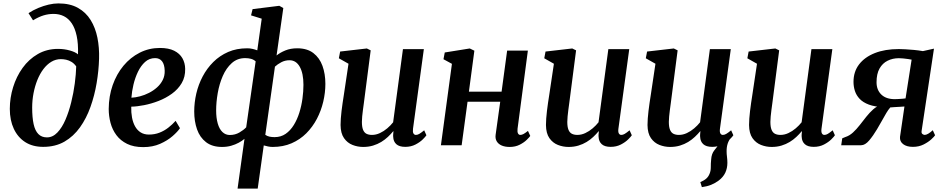

<svg xmlns="http://www.w3.org/2000/svg" viewBox="-20 -851 5541 1125"><path d="M233 9.5Q171.5 9.5 128 -18.2Q84.5 -46 61 -96.2Q37.5 -146.5 37.5 -213Q37.5 -277.5 56.8 -340Q76 -402.5 112.5 -453.2Q149 -504 201.5 -534.2Q254 -564.5 320 -564.5Q356.5 -564.5 389.2 -555.2Q422 -546 437 -532.5Q439 -596 429.2 -641Q419.5 -686 400.5 -714.2Q381.5 -742.5 354.5 -756Q327.5 -769.5 294 -769.5Q264 -769.5 235.8 -761Q207.5 -752.5 173.5 -732L147 -774Q174.5 -792 204.8 -804.5Q235 -817 265 -824Q295 -831 322.5 -831Q390 -831 436.5 -805Q483 -779 511 -733.8Q539 -688.5 550.8 -630Q562.5 -571.5 560.5 -507Q558.5 -437 546.2 -364.2Q534 -291.5 510.2 -224.8Q486.5 -158 448.8 -105Q411 -52 357.8 -21.2Q304.5 9.5 233 9.5ZM255 -46Q289 -46 316.2 -74.5Q343.5 -103 363.5 -149.5Q383.5 -196 397.2 -251.5Q411 -307 418.2 -362.2Q425.5 -417.5 426.5 -462Q414.5 -479 399.2 -488.2Q384 -497.5 368 -501Q352 -504.5 336.5 -504.5Q306.5 -504.5 280.8 -489Q255 -473.5 234.2 -446Q213.5 -418.5 199 -382.5Q184.5 -346.5 176.5 -305Q168.5 -263.5 168.5 -220.5Q168.5 -162.5 177 -123.8Q185.5 -85 204.8 -65.5Q224 -46 255 -46Z M1034.5 -100Q1021 -79.5 991.2 -53.5Q961.5 -27.5 918 -8.2Q874.5 11 819 11Q763.5 11 724.8 -8Q686 -27 662 -59.2Q638 -91.5 627.5 -131.5Q617 -171.5 617 -212.5Q617.5 -287.5 640.2 -352.2Q663 -417 703.5 -465.8Q744 -514.5 798.5 -542.2Q853 -570 917 -570Q968 -570 1000.5 -553.8Q1033 -537.5 1048.8 -509.8Q1064.5 -482 1065 -447.5Q1066 -400 1044.5 -363.8Q1023 -327.5 987.2 -301.8Q951.5 -276 909 -259.5Q866.5 -243 824.2 -234.8Q782 -226.5 749 -226Q748 -192 753.5 -162.5Q759 -133 771.5 -110.5Q784 -88 804.2 -75.2Q824.5 -62.5 852.5 -62.5Q886 -62.5 914.2 -73.5Q942.5 -84.5 966.2 -103Q990 -121.5 1009 -143ZM889 -510.5Q855 -510.5 830.2 -488.2Q805.5 -466 788.5 -430.8Q771.5 -395.5 762 -355.2Q752.5 -315 750 -278.5Q773 -279.5 800 -286.5Q827 -293.5 853 -306.8Q879 -320 900 -338.8Q921 -357.5 933.5 -382.2Q946 -407 945 -437Q944 -473.5 929.5 -492Q915 -510.5 889 -510.5Z M1372 254 1412.5 -37.5Q1398.5 -25.5 1378.8 -14.8Q1359 -4 1334.5 3Q1310 10 1281 10Q1223.5 10 1187.2 -18Q1151 -46 1134.5 -93Q1118 -140 1118 -198Q1118 -250 1130.2 -302.8Q1142.5 -355.5 1167.5 -403Q1192.5 -450.5 1230 -487.8Q1267.5 -525 1316.8 -546.5Q1366 -568 1428.5 -568Q1444.5 -568 1459.5 -564.5Q1474.5 -561 1487.5 -556L1513.5 -741.5L1451 -761L1460 -797.5L1616.5 -817L1640 -804L1600.5 -526Q1621.5 -543 1652 -555.5Q1682.5 -568 1721.5 -568Q1780 -568 1816.2 -540Q1852.5 -512 1869.5 -465Q1886.5 -418 1886.5 -359.5Q1886.5 -308 1874 -255Q1861.5 -202 1836.8 -154.8Q1812 -107.5 1775 -70.2Q1738 -33 1688.5 -11.5Q1639 10 1577.5 10Q1564 10 1550.5 7.2Q1537 4.5 1525.5 1L1490 254ZM1422.5 -105 1478 -491.5Q1465.5 -502.5 1450 -506.5Q1434.5 -510.5 1416.5 -510.5Q1370.5 -510.5 1338 -481.2Q1305.5 -452 1285.2 -405.5Q1265 -359 1255.8 -305.8Q1246.5 -252.5 1246.5 -204Q1246.5 -160 1255.8 -127.5Q1265 -95 1283.2 -77.5Q1301.5 -60 1326.5 -60Q1357.5 -60 1382.5 -74.5Q1407.5 -89 1422.5 -105ZM1591 -460.5 1534.5 -61Q1546 -53 1559.8 -50.2Q1573.5 -47.5 1589 -47.5Q1626 -47.5 1653.8 -66.8Q1681.5 -86 1701.5 -118.5Q1721.5 -151 1734 -191Q1746.5 -231 1752.2 -273.2Q1758 -315.5 1758 -354Q1758 -421 1736.5 -459.5Q1715 -498 1676.5 -498Q1650 -498 1628 -486.2Q1606 -474.5 1591 -460.5Z M2108 10Q2075.5 10 2045.5 -1.8Q2015.5 -13.5 1995.8 -41.5Q1976 -69.5 1975.5 -118.5Q1975.5 -136 1977 -156.8Q1978.5 -177.5 1981.2 -200.8Q1984 -224 1987.5 -247.8Q1991 -271.5 1994.5 -293.5L2022 -477.5L1965.5 -509.5L1973 -549L2129.5 -567L2152 -556L2117.5 -289.5Q2115 -268 2112 -247Q2109 -226 2106.5 -206.2Q2104 -186.5 2102.2 -169Q2100.5 -151.5 2100.5 -137Q2100.5 -107.5 2107.2 -90.8Q2114 -74 2127.2 -67.2Q2140.5 -60.5 2159.5 -60.5Q2183 -60.5 2206 -71.2Q2229 -82 2249 -99Q2269 -116 2283.5 -134.5L2341 -563H2463.5L2400 -97Q2397.5 -78 2402.5 -69.2Q2407.5 -60.5 2417 -60.5Q2426.5 -60.5 2436.8 -66.5Q2447 -72.5 2465.5 -87.5L2478.5 -58.5Q2474 -51 2457.5 -34.5Q2441 -18 2414.5 -4.2Q2388 9.5 2354.5 9.5Q2319.5 9.5 2302.2 -6.2Q2285 -22 2284 -48.5Q2283.5 -51 2283.5 -54.5Q2283.5 -58 2283.8 -62.5Q2284 -67 2284.5 -71.8Q2285 -76.5 2285.5 -81L2284 -82Q2270 -65 2252.8 -48.8Q2235.5 -32.5 2213.8 -19.2Q2192 -6 2165.8 2Q2139.5 10 2108 10Z M3012.5 -96.5Q3010.5 -78 3015.2 -69.2Q3020 -60.5 3028.5 -60.5Q3037 -60.5 3046.8 -65.5Q3056.5 -70.5 3073.5 -84L3087 -54.5Q3082.5 -47.5 3066.5 -31.8Q3050.5 -16 3025 -3Q2999.5 10 2966.5 10Q2939.5 10 2920 1.8Q2900.5 -6.5 2890.8 -22.5Q2881 -38.5 2884 -61L2911 -255H2719.5L2685 0H2563.5L2628 -477L2578.5 -504L2586 -543.5L2732.5 -567L2759.5 -554L2727.5 -314H2919L2951.5 -554.5H3073Z M3311.5 10Q3279 10 3249 -1.8Q3219 -13.5 3199.2 -41.5Q3179.5 -69.5 3179 -118.5Q3179 -136 3180.5 -156.8Q3182 -177.5 3184.8 -200.8Q3187.5 -224 3191 -247.8Q3194.5 -271.5 3198 -293.5L3225.5 -477.5L3169 -509.5L3176.5 -549L3333 -567L3355.5 -556L3321 -289.5Q3318.5 -268 3315.5 -247Q3312.5 -226 3310 -206.2Q3307.5 -186.5 3305.8 -169Q3304 -151.5 3304 -137Q3304 -107.5 3310.8 -90.8Q3317.5 -74 3330.8 -67.2Q3344 -60.5 3363 -60.5Q3386.5 -60.5 3409.5 -71.2Q3432.5 -82 3452.5 -99Q3472.5 -116 3487 -134.5L3544.5 -563H3667L3603.5 -97Q3601 -78 3606 -69.2Q3611 -60.5 3620.5 -60.5Q3630 -60.5 3640.2 -66.5Q3650.5 -72.5 3669 -87.5L3682 -58.5Q3677.5 -51 3661 -34.5Q3644.5 -18 3618 -4.2Q3591.5 9.5 3558 9.5Q3523 9.5 3505.8 -6.2Q3488.5 -22 3487.5 -48.5Q3487 -51 3487 -54.5Q3487 -58 3487.2 -62.5Q3487.5 -67 3488 -71.8Q3488.5 -76.5 3489 -81L3487.5 -82Q3473.5 -65 3456.2 -48.8Q3439 -32.5 3417.2 -19.2Q3395.5 -6 3369.2 2Q3343 10 3311.5 10Z M4092.5 245.5 4083.5 216Q4106 206.5 4118.5 195.2Q4131 184 4137.5 167.5Q4145 150.5 4144.8 128.5Q4144.5 106.5 4147 83Q4149 50 4166 29.2Q4183 8.5 4195.5 -8.5L4266.5 -49Q4250 -29.5 4243.5 -8.8Q4237 12 4237.5 37.5Q4237.5 51 4239.8 68.8Q4242 86.5 4242 103Q4242 134.5 4229.8 160.8Q4217.5 187 4191 207Q4171 222 4147 231.8Q4123 241.5 4092.5 245.5ZM3906.5 10Q3874 10 3844 -1.8Q3814 -13.5 3794.2 -41.5Q3774.5 -69.5 3774 -118.5Q3774 -136 3775.5 -156.8Q3777 -177.5 3779.8 -200.8Q3782.5 -224 3786 -247.8Q3789.5 -271.5 3793 -293.5L3820.5 -477.5L3764 -509.5L3771.5 -549L3928 -567L3950.5 -556L3916 -289.5Q3913.5 -268 3910.5 -247Q3907.5 -226 3905 -206.2Q3902.5 -186.5 3900.8 -169Q3899 -151.5 3899 -137Q3899 -107.5 3905.8 -90.8Q3912.5 -74 3925.8 -67.2Q3939 -60.5 3958 -60.5Q3981.5 -60.5 4004.5 -71.2Q4027.5 -82 4047.5 -99Q4067.5 -116 4082 -134.5L4139.5 -563H4262L4198.5 -97Q4196 -78 4201 -69.2Q4206 -60.5 4215.5 -60.5Q4225 -60.5 4235.2 -66.5Q4245.5 -72.5 4264 -87.5L4277 -58.5Q4272.5 -51 4256 -34.5Q4239.5 -18 4213 -4.2Q4186.5 9.5 4153 9.5Q4118 9.5 4100.8 -6.2Q4083.5 -22 4082.5 -48.5Q4082 -51 4082 -54.5Q4082 -58 4082.2 -62.5Q4082.5 -67 4083 -71.8Q4083.5 -76.5 4084 -81L4082.5 -82Q4068.5 -65 4051.2 -48.8Q4034 -32.5 4012.2 -19.2Q3990.5 -6 3964.2 2Q3938 10 3906.5 10Z M4501.5 10Q4469 10 4439 -1.8Q4409 -13.5 4389.2 -41.5Q4369.5 -69.5 4369 -118.5Q4369 -136 4370.5 -156.8Q4372 -177.5 4374.8 -200.8Q4377.5 -224 4381 -247.8Q4384.5 -271.5 4388 -293.5L4415.5 -477.5L4359 -509.5L4366.5 -549L4523 -567L4545.5 -556L4511 -289.5Q4508.5 -268 4505.5 -247Q4502.5 -226 4500 -206.2Q4497.5 -186.5 4495.8 -169Q4494 -151.5 4494 -137Q4494 -107.5 4500.8 -90.8Q4507.5 -74 4520.8 -67.2Q4534 -60.5 4553 -60.5Q4576.5 -60.5 4599.5 -71.2Q4622.5 -82 4642.5 -99Q4662.5 -116 4677 -134.5L4734.5 -563H4857L4793.5 -97Q4791 -78 4796 -69.2Q4801 -60.5 4810.5 -60.5Q4820 -60.5 4830.2 -66.5Q4840.5 -72.5 4859 -87.5L4872 -58.5Q4867.5 -51 4851 -34.5Q4834.5 -18 4808 -4.2Q4781.5 9.5 4748 9.5Q4713 9.5 4695.8 -6.2Q4678.5 -22 4677.5 -48.5Q4677 -51 4677 -54.5Q4677 -58 4677.2 -62.5Q4677.5 -67 4678 -71.8Q4678.5 -76.5 4679 -81L4677.5 -82Q4663.5 -65 4646.2 -48.8Q4629 -32.5 4607.2 -19.2Q4585.5 -6 4559.2 2Q4533 10 4501.5 10Z M5445.5 -88 5459 -58.5Q5455 -51.5 5437.2 -35Q5419.5 -18.5 5391.8 -4.5Q5364 9.5 5329 9.5Q5292.5 9.5 5271.8 -6.5Q5251 -22.5 5253.5 -49L5279.5 -227Q5268.5 -226 5253.2 -225.2Q5238 -224.5 5222.8 -223.5Q5207.5 -222.5 5196.5 -221.5Q5185 -208.5 5173.2 -188.8Q5161.5 -169 5148.2 -144.8Q5135 -120.5 5119 -94Q5096.5 -56 5072.8 -28Q5049 0 5025.5 0H4909L4915 -40.5L4933 -48Q4957 -55.5 4977.8 -74.5Q4998.5 -93.5 5017.5 -118Q5036.5 -142.5 5055.8 -166.8Q5075 -191 5096.2 -210Q5117.5 -229 5142.5 -236.5L5159.5 -223Q5106 -225 5071.2 -238Q5036.5 -251 5017 -271.8Q4997.5 -292.5 4989.2 -318.2Q4981 -344 4981 -371.5Q4981 -431 5013.8 -473.8Q5046.5 -516.5 5106 -540Q5165.5 -563.5 5246.5 -563.5Q5261.5 -563.5 5284.8 -562.2Q5308 -561 5335 -558.5Q5362 -556 5387.5 -551.5L5452.5 -566L5380 -83.5Q5378 -70.5 5385.2 -65.5Q5392.5 -60.5 5398 -60.5Q5406.5 -60.5 5418.8 -67.5Q5431 -74.5 5445.5 -88ZM5286 -274.5 5321.5 -501.5Q5315 -503 5301.5 -505Q5288 -507 5273 -508.5Q5258 -510 5247 -510Q5210.5 -510 5180.8 -495.2Q5151 -480.5 5133.5 -449.5Q5116 -418.5 5116 -369Q5116 -324 5144 -297Q5172 -270 5222.5 -270Q5231 -270 5244 -270.8Q5257 -271.5 5269 -272.5Q5281 -273.5 5286 -274.5Z"/></svg>

Font: Merriweather SemiBold
Style: Italic
Weight: 600
Italic angle: -7.8°
Version: Version 2.101